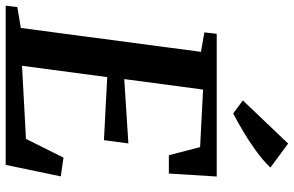

<svg xmlns="http://www.w3.org/2000/svg" viewBox="-205 -835 1034 676"><g transform="rotate(90 312.0 -497.0)"><path d="M-6 0 -1 -41 72.5 -53.5 156.5 -687.5 88 -699.5 93 -743H595.5L585 -574.5H520.5L492 -684.5L289.5 -695L252.5 -417.5L479 -432L467.5 -346L245.5 -357.5L205.5 -57.5L463 -71.5L529 -203.5L595 -194L554.5 0ZM373.5 -801 327.5 -835 479.5 -994.5 564 -932Q537.5 -904.5 503 -879.8Q468.5 -855 434.5 -835Q400.5 -815 373.5 -801Z"/></g></svg>

Font: Merriweather 36pt SemiBold
Style: Italic
Weight: 600
Italic angle: -7.8°
Version: Version 2.101